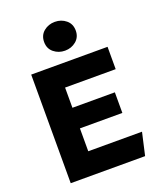

<svg xmlns="http://www.w3.org/2000/svg" viewBox="-169 -1058 974 1163"><g transform="rotate(-20 317.5 -476.0)"><path d="M82.4 0V-700H574.6V-556H248.4V-425.8H521.9V-293H248.4V-145.5H594.9L561.9 0ZM325.4 -766Q284.4 -766 253.9 -790.8Q223.4 -815.6 223.4 -858.5Q223.4 -901.5 253.8 -926.5Q284.1 -951.5 325.4 -951.5Q367 -951.5 397.2 -926.5Q427.4 -901.5 427.4 -858.5Q427.4 -816.4 397.2 -791.2Q367 -766 325.4 -766Z"/></g></svg>

Font: Geologica-Sharp
Style: Regular
Weight: 100
Designer: Sindre Bremnes, Frode Helland
Foundry: Monokrom Skriftforlag AS
Version: Version 1.010;gftools[0.9.28]